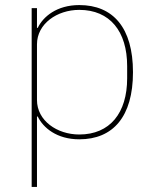

<svg xmlns="http://www.w3.org/2000/svg" viewBox="-20 -538 605 758"><path d="M105 200H126V-78H129C150 -34 204 12 293 12C426 12 505 -77 505 -253C505 -429 426 -518 293 -518C204 -518 150 -472 129 -428H126V-506H105ZM293 -7C205 -7 126 -62 126 -143V-363C126 -444 205 -499 293 -499C414 -499 482 -414 482 -277V-229C482 -92 414 -7 293 -7Z"/></svg>

Font: IBM Plex Thai Looped Thin
Style: Regular
Weight: 100
Designer: Mike Abbink, Paul van der Laan, Pieter van Rosmalen, Ben Mitchell, Mark Frömberg
Foundry: Bold Monday
Version: Version 1.0